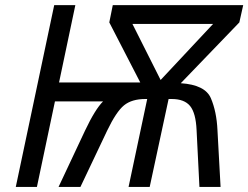

<svg xmlns="http://www.w3.org/2000/svg" viewBox="-20 -734 975 754"><path d="M610.8 -419.9 816.9 -640.1H500ZM654.3 -345.2H642.1L567.9 0H484.9L558.1 -345.2H550.8Q497.6 -345.2 467 -320.3Q436.5 -295.4 400.9 -221.2L295.9 0H210L314 -221.2Q353.5 -304.7 384.8 -335.9H195.8L125 0H42L192.9 -713.9H275.9L211.9 -410.2H530.8L409.2 -646L422.9 -713.9H935.1L919.9 -646L689.9 -407.2Q785.6 -400.9 808.1 -348.4Q830.6 -295.9 834 -223.1L846.2 0H763.2L752 -223.1Q749 -290 726.6 -317.6Q704.1 -345.2 654.3 -345.2Z"/></svg>

Font: OpenSans-Italic
Style: Italic
Weight: 400
Italic angle: -12°
Foundry: Ascender Corporation
Version: Version 1.10